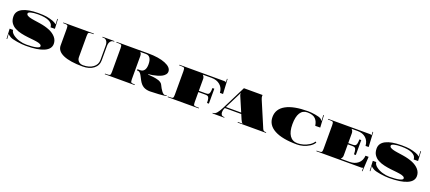

<svg xmlns="http://www.w3.org/2000/svg" viewBox="57 -1494 5673 2534"><g transform="rotate(20 2893.5 -227.0)"><path d="M605.8 -337.8 544.6 -336.5 543.7 -346.2Q539.8 -390.3 486.2 -415.9Q432.7 -441.4 332.6 -441.4Q271.4 -441.4 234 -431.4Q196.7 -421.3 196.7 -405.2Q196.7 -395.5 201.7 -388.1Q206.7 -380.7 218.3 -375Q229.9 -369.3 241.7 -365.2Q253.5 -361 274 -357.1Q294.6 -353.1 309.9 -351Q325.2 -348.8 351.8 -344.8Q378.5 -340.9 395.1 -338.3Q475.1 -325.6 533.2 -301.1Q591.3 -276.7 625.7 -236.7Q660 -196.7 660 -145.1Q660 -72.1 573.2 -33.9Q486.5 4.4 321.7 4.4Q267 4.4 196.9 -6.8Q126.7 -17.9 99.7 -32.3Q90.5 -37.2 75 -47.9Q59.4 -58.6 57.7 -63.8L54.2 -62.1Q56.8 -54.6 57.7 -37.6L59.9 4.4L51.1 4.8L43.7 -135.5L91.8 -135.9Q94 -101 132.4 -71.9Q170.9 -42.8 222.2 -28Q273.6 -13.1 321.7 -13.1Q404.7 -13.1 455.4 -24.5Q506.1 -35.8 506.1 -54.6Q506.1 -63.8 501.1 -70.8Q496.1 -77.8 484.5 -83Q472.9 -88.3 461.3 -91.8Q449.7 -95.3 428.8 -98.3Q407.8 -101.4 392.9 -103.1Q378.1 -104.9 350.7 -107.7Q323.4 -110.6 307.7 -112.3Q280.6 -115.4 258.7 -119.1Q236.9 -122.8 210.9 -128.5Q184.9 -134.2 164.6 -141.8Q144.2 -149.5 123.3 -160Q102.3 -170.5 87 -184.7Q71.7 -198.9 59.4 -216.3Q47.2 -233.8 41.1 -256.8Q35 -279.7 35 -306.8Q35 -381.1 111.2 -420Q187.5 -458.9 332.6 -458.9Q405.2 -458.9 448.4 -451.7Q491.7 -444.5 538.9 -427.9Q551.1 -423.5 564 -416.5Q576.9 -409.5 584.1 -404.1Q591.3 -398.6 591.8 -397.3L594.4 -398.2Q594 -401.7 592.7 -427.4L590 -472L598.8 -472.5Z M681.8 -454.5H1110.1V-445.8H1083.9Q1048.5 -445.8 1040 -437.3Q1031.5 -428.8 1031.5 -393.4V-96.2Q1031.5 -58.6 1055.5 -35.8Q1079.5 -13.1 1118.9 -13.1Q1205.4 -13.1 1258.3 -52.9Q1311.2 -92.7 1311.2 -157.3V-358.4Q1311.2 -399.5 1293.9 -422.6Q1276.7 -445.8 1250 -445.8H1232.5V-454.5H1398.6V-445.8H1388.1Q1362.3 -445.8 1345.5 -422.6Q1328.7 -399.5 1328.7 -358.4V-157.3Q1328.7 -84.8 1271 -40.2Q1213.3 4.4 1118.9 4.4Q940.1 4.4 845.9 -37.2Q751.7 -78.7 751.7 -157.3V-393.4Q751.7 -428.8 743.2 -437.3Q734.7 -445.8 699.3 -445.8H681.8Z M1429.2 -454.5H1875Q2024.5 -454.5 2115.8 -417.2Q2207.2 -379.8 2207.2 -319.1Q2207.2 -295 2190.1 -274.9Q2173.1 -254.8 2147.7 -241.9Q2122.4 -229 2088.5 -219.2Q2054.6 -209.4 2025.3 -204.3Q1996.1 -199.3 1967.2 -196.7V-191.4Q1976 -190.6 2000 -188.6Q2024 -186.6 2040.9 -184.9Q2057.7 -183.1 2081.5 -178.5Q2105.3 -174 2121.9 -167.8Q2138.5 -161.7 2153.6 -150.6Q2168.7 -139.4 2175.3 -125Q2197.1 -78.2 2221.4 -45.7Q2245.6 -13.1 2267.5 -13.1Q2272.7 -13.1 2292.4 -17L2294.6 -8.7Q2267.5 -0.9 2185.5 4.2Q2103.6 9.2 2066.9 9.2Q2013.1 9.2 1974.4 -12.7Q1935.8 -34.5 1905.6 -91.8Q1901.7 -99.7 1894.4 -113.9Q1887.2 -128.1 1883.3 -135.3Q1879.4 -142.5 1873.3 -153.4Q1867.1 -164.3 1862.1 -169.8Q1857.1 -175.3 1850.7 -181.4Q1844.4 -187.5 1837.6 -189.9Q1830.9 -192.3 1823 -192.3H1811.6V-209.8H1848.8Q1887.2 -209.8 1907.3 -237.8Q1927.4 -265.7 1927.4 -319.1Q1927.4 -376.7 1907.3 -406.9Q1887.2 -437.1 1848.8 -437.1H1770.1V-435.3Q1787.6 -417.8 1787.6 -384.6V-61.2Q1787.6 -25.8 1796.1 -17.3Q1804.6 -8.7 1840 -8.7H1848.8V0H1429.2V-8.7H1455.4Q1490.8 -8.7 1499.3 -17.3Q1507.9 -25.8 1507.9 -61.2V-393.4Q1507.9 -428.8 1499.3 -437.3Q1490.8 -445.8 1455.4 -445.8H1429.2Z M2312.1 -454.5H2941Q2952.4 -454.5 2957.2 -452.8Q2962 -451 2967.2 -445.8H2967.7L2965 -494.8L2973.8 -495.2L2985.1 -288.5H2941.4Q2937.1 -358 2890.1 -397.5Q2843.1 -437.1 2771 -437.1H2648.6V-435.3Q2670.5 -413.5 2670.5 -384.6V-218.5H2765.7Q2791.1 -218.5 2802.9 -224.7Q2814.7 -230.8 2820.8 -251.3Q2826.9 -271.9 2826.9 -314.7H2853.1V-104.9H2826.9Q2826.9 -147.7 2820.8 -168.3Q2814.7 -188.8 2802.9 -194.9Q2791.1 -201 2765.7 -201H2670.5V-61.2Q2670.5 -25.8 2679 -17.3Q2687.5 -8.7 2722.9 -8.7H2749.1V0H2312.1V-8.7H2338.3Q2373.7 -8.7 2382.2 -17.3Q2390.7 -25.8 2390.7 -61.2V-393.4Q2390.7 -428.8 2382.2 -437.3Q2373.7 -445.8 2338.3 -445.8H2312.1Z M3294.1 -139.9 3206.3 -345.3Q3200.2 -359.3 3200.2 -374.1Q3200.2 -376.3 3200.2 -378.5L3200.6 -381.1H3197.6Q3197.6 -372.4 3182.3 -344.4L3079.5 -139.9ZM3218.1 -454.5H3479.9V-449.3Q3479 -442.3 3479 -438.8Q3479 -420.5 3489.9 -394.2L3627.6 -69.9Q3629.8 -65.1 3633.5 -55.7Q3637.2 -46.3 3638.5 -43.3Q3639.9 -40.2 3643.1 -33.7Q3646.4 -27.1 3647.9 -25.1Q3649.5 -23.2 3652.8 -19Q3656 -14.9 3658.7 -14Q3661.3 -13.1 3665.4 -11.4Q3669.6 -9.6 3674.2 -9.2Q3678.8 -8.7 3684.9 -8.7H3693.2V0H3295V-8.7H3361.5V-10.5Q3346.6 -16.2 3329.5 -56.4L3301.6 -122.4H3070.8L3066.4 -113.6Q3054.2 -89.2 3054.2 -60.3Q3054.2 -37.6 3064.5 -23.2Q3074.7 -8.7 3096.6 -8.7H3107.1V0H2941.4V-8.7H2948Q2975.1 -8.7 2999.3 -38Q3023.6 -67.3 3047.2 -114.1Z M4342.2 -310.8 4272.3 -309.9 4271.9 -312.5Q4267 -341.8 4257.9 -363.2Q4248.7 -384.6 4231.4 -403.2Q4214.2 -421.8 4184.7 -431.6Q4155.2 -441.4 4114.5 -441.4Q4049.8 -441.4 4015.7 -386.6Q3981.6 -331.7 3981.6 -227.3Q3981.6 -122.8 4019.7 -68Q4057.7 -13.1 4130.2 -13.1Q4168.3 -13.1 4210.7 -25.1Q4253.1 -37.2 4291.1 -61.4Q4329.1 -85.7 4346.6 -116.3L4361.9 -107.5Q4342.2 -72.6 4300.7 -46.3Q4259.2 -20.1 4214.8 -7.9Q4170.5 4.4 4130.2 4.4Q3921.3 4.4 3811.6 -55.1Q3701.9 -114.5 3701.9 -227.3Q3701.9 -340 3808.8 -399.5Q3915.6 -458.9 4118.9 -458.9Q4160 -458.9 4219.4 -449.7Q4278.8 -440.6 4303.3 -424.4Q4323 -410 4326.5 -399.5L4330 -400.3Q4326.9 -412.6 4326.5 -424.8L4323.4 -480.8L4332.2 -481.2Z M4401.2 -454.5H4986.5Q4997.8 -454.5 5002.6 -452.8Q5007.4 -451 5012.7 -445.8H5013.1L5010.5 -494.8L5019.2 -495.2L5030.6 -288.5L4986.9 -287.6Q4982.5 -357.5 4937.5 -397.3Q4892.5 -437.1 4820.8 -437.1H4737.8V-435.3Q4759.6 -413.5 4759.6 -384.6V-244.8H4819.9Q4845.3 -244.8 4857.1 -250.9Q4868.9 -257 4875 -277.5Q4881.1 -298.1 4881.1 -340.9H4907.3V-131.1H4881.1Q4881.1 -174 4875 -194.5Q4868.9 -215 4857.1 -221.2Q4845.3 -227.3 4819.9 -227.3H4759.6V-69.9Q4759.6 -41.1 4737.8 -19.2V-17.5H4860.1Q4932.3 -17.5 4979.2 -57Q5026.2 -96.6 5030.6 -166.1H5074.3L5062.9 40.6L5054.2 40.2L5056.8 -8.7H5056.4Q5051.1 -3.5 5046.3 -1.7Q5041.5 0 5030.2 0H4401.2V-8.7H4427.4Q4462.8 -8.7 4471.4 -17.3Q4479.9 -25.8 4479.9 -61.2V-393.4Q4479.9 -428.8 4471.4 -437.3Q4462.8 -445.8 4427.4 -445.8H4401.2Z M5706.3 -337.8 5645.1 -336.5 5644.2 -346.2Q5640.3 -390.3 5586.8 -415.9Q5533.2 -441.4 5433.1 -441.4Q5371.9 -441.4 5334.6 -431.4Q5297.2 -421.3 5297.2 -405.2Q5297.2 -395.5 5302.2 -388.1Q5307.3 -380.7 5318.8 -375Q5330.4 -369.3 5342.2 -365.2Q5354 -361 5374.6 -357.1Q5395.1 -353.1 5410.4 -351Q5425.7 -348.8 5452.4 -344.8Q5479 -340.9 5495.6 -338.3Q5575.6 -325.6 5633.7 -301.1Q5691.9 -276.7 5726.2 -236.7Q5760.5 -196.7 5760.5 -145.1Q5760.5 -72.1 5673.7 -33.9Q5587 4.4 5422.2 4.4Q5367.6 4.4 5297.4 -6.8Q5227.3 -17.9 5200.2 -32.3Q5191 -37.2 5175.5 -47.9Q5160 -58.6 5158.2 -63.8L5154.7 -62.1Q5157.3 -54.6 5158.2 -37.6L5160.4 4.4L5151.7 4.8L5144.2 -135.5L5192.3 -135.9Q5194.5 -101 5233 -71.9Q5271.4 -42.8 5322.8 -28Q5374.1 -13.1 5422.2 -13.1Q5505.2 -13.1 5555.9 -24.5Q5606.6 -35.8 5606.6 -54.6Q5606.6 -63.8 5601.6 -70.8Q5596.6 -77.8 5585 -83Q5573.4 -88.3 5561.8 -91.8Q5550.3 -95.3 5529.3 -98.3Q5508.3 -101.4 5493.4 -103.1Q5478.6 -104.9 5451.3 -107.7Q5424 -110.6 5408.2 -112.3Q5381.1 -115.4 5359.3 -119.1Q5337.4 -122.8 5311.4 -128.5Q5285.4 -134.2 5265.1 -141.8Q5244.8 -149.5 5223.8 -160Q5202.8 -170.5 5187.5 -184.7Q5172.2 -198.9 5160 -216.3Q5147.7 -233.8 5141.6 -256.8Q5135.5 -279.7 5135.5 -306.8Q5135.5 -381.1 5211.8 -420Q5288 -458.9 5433.1 -458.9Q5505.7 -458.9 5549 -451.7Q5592.2 -444.5 5639.4 -427.9Q5651.7 -423.5 5664.6 -416.5Q5677.4 -409.5 5684.7 -404.1Q5691.9 -398.6 5692.3 -397.3L5694.9 -398.2Q5694.5 -401.7 5693.2 -427.4L5690.6 -472L5699.3 -472.5Z"/></g></svg>

Font: FoglihtenBlackPcs
Style: BlackPcs
Weight: 900
Version: Version 0.75